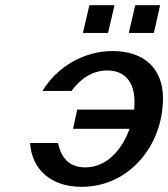

<svg xmlns="http://www.w3.org/2000/svg" viewBox="-20 -707 649 741"><path d="M574 -580 598 -687H502L477 -580ZM397 -580 422 -687H325L300 -580ZM96 -155C103 -54 175 14 295 14C479 14 609 -146 609 -328C609 -440 539 -510 414 -510C303 -510 199 -448 144 -356H256C291 -404 337 -435 394 -435C469 -435 499 -381 499 -316C499 -305 499 -295 498 -284H278L262 -210H480C452 -131 393 -61 309 -61C244 -61 215 -102 204 -155Z"/></svg>

Font: Perun Medium Italic
Style: Regular
Weight: 500
Italic angle: -12°
Foundry: Copyright (c) Stefan Peev, Context Ltd, 2016
Version: Version 1.026